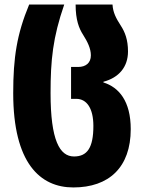

<svg xmlns="http://www.w3.org/2000/svg" viewBox="-20 -573 627 843"><path d="M302 250C458 250 554 162 554 -6C554 -129 502 -190 434 -211V-214C502 -232 542 -279 542 -347C542 -398 529 -432 510 -461C490 -492 476 -518 474 -553H312C312 -485 327 -448 345 -420C364 -390 379 -360 379 -330C379 -297 357 -279 323 -279H292V-139H315C361 -139 390 -97 390 -20C390 77 362 114 305 114C242 114 202 43 202 -164C202 -310 212 -408 262 -553H108C54 -423 38 -320 38 -164C38 143 156 250 302 250Z"/></svg>

Font: Noto Sans Georgian ExtraCondensed Black
Style: Regular
Weight: 900
Width: 2
Designer: Monotype Design Team, Akaki Razmadze
Foundry: Google LLC
Version: Version 2.005